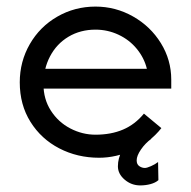

<svg xmlns="http://www.w3.org/2000/svg" viewBox="-20 -472 580 583"><path d="M40 -222Q40 -285 70.5 -338Q101 -391 154 -421.5Q207 -452 270 -452Q331 -452 384 -422Q437 -392 468.5 -341Q500 -290 500 -230V-203H82L84 -263H426Q418 -296 395.5 -323.5Q373 -351 340 -366.5Q307 -382 270 -382Q224 -382 188 -360.5Q152 -339 132 -301Q112 -263 112 -216Q112 -171 134.5 -136Q157 -101 193.5 -82Q230 -63 270 -63Q317 -63 353.5 -78.5Q390 -94 417 -127L470 -83Q437 -41 385 -17Q333 7 281 7Q215 7 160 -21.5Q105 -50 72.5 -102Q40 -154 40 -222ZM338 33Q338 9 350 -13.5Q362 -36 382 -51H440Q421 -37 408 -18Q395 1 395 15Q395 27 403 32.5Q411 38 420 38Q426 38 438.5 32.5Q451 27 460 20L461 75Q452 83 437 87Q422 91 406 91Q379 91 358.5 73.5Q338 56 338 33Z"/></svg>

Font: Teachers[wght]
Style: Regular
Weight: 400
Designer: Alfredo Marco Pradil & Chank Diesel
Version: Version 1.000;Glyphs 3.1.2 (3151)